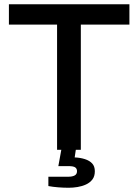

<svg xmlns="http://www.w3.org/2000/svg" viewBox="-20 -706 652 905"><path d="M249 0V-590H22V-686H590V-590H361V0ZM304 179Q280 179 254.5 177Q229 175 208 171V127H302Q321 127 332 121Q343 115 343 101Q343 89 334.5 83Q326 77 303 77H255L271 -11H339L332 36Q358 37 380 44Q402 51 414.5 64.5Q427 78 427 101Q427 125 415.5 140Q404 155 385.5 163.5Q367 172 345.5 175.5Q324 179 304 179Z"/></svg>

Font: Archivo SemiBold Medium
Style: Regular
Weight: 500
Version: Version 2.001